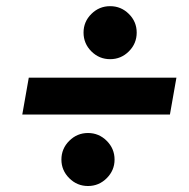

<svg xmlns="http://www.w3.org/2000/svg" viewBox="-20 -664 626 635"><path d="M53.7 -285.2 75.2 -407.2H563.5L542 -285.2ZM271 -48.8Q234.9 -48.8 209 -74.7Q183.1 -100.6 183.1 -136.2Q183.1 -172.4 209 -198.2Q234.9 -224.1 271 -224.1Q307.1 -224.1 333 -198.2Q358.9 -172.4 358.9 -136.2Q358.9 -100.6 333 -74.7Q307.1 -48.8 271 -48.8ZM344.2 -468.3Q308.1 -468.3 282.2 -494.1Q256.3 -520 256.3 -556.2Q256.3 -592.3 282.2 -617.9Q308.1 -643.6 344.2 -643.6Q380.4 -643.6 406.2 -617.9Q432.1 -592.3 432.1 -556.2Q432.1 -520 406.2 -494.1Q380.4 -468.3 344.2 -468.3Z"/></svg>

Font: CaskaydiaCove NFP
Style: Bold Italic
Weight: 700
Italic angle: -10°
Designer: Aaron Bell
Foundry: Saja Typeworks
Version: Version 2111.001; VTT 6.35;Nerd Fonts 3.1.1